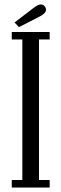

<svg xmlns="http://www.w3.org/2000/svg" viewBox="-20 -844 276 864"><path d="M33 0V-34H80.5V-666.5H33V-700H203.5V-666.5H155.5V-34H203.5V0ZM65.5 -722 45.5 -743 134 -810.5Q141 -816 148.8 -820Q156.5 -824 163.5 -824Q177 -824 184 -811.5Q187 -806.5 187 -800.5Q187 -791.5 178.5 -783.2Q170 -775 158 -769.5Z"/></svg>

Font: Imbue 10pt
Style: Regular
Weight: 400
Designer: Tyler Finck
Foundry: Etcetera Type Company
Version: Version 1.102; ttfautohint (v1.8.3)